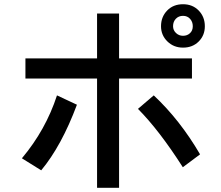

<svg xmlns="http://www.w3.org/2000/svg" viewBox="-20 -847 1040 903"><path d="M99.6 -477.5V-572.3H436.5V-783.2H540V-572.3H882.8V-477.5H540V36.1H436.5V-477.5ZM83 -102.5Q195.3 -236.3 248 -398.4L341.8 -354.5Q269.5 -161.1 173.8 -45.9ZM628.9 -335 703.1 -398.4Q826.2 -283.2 920.9 -121.1L839.8 -60.5Q729.5 -233.4 628.9 -335ZM793.9 -723.6Q793.9 -705.1 807.6 -691.9Q821.3 -678.7 840.8 -678.7Q860.4 -678.7 873.5 -690.9Q886.7 -703.1 886.7 -723.6Q886.7 -744.1 874 -758.3Q861.3 -772.5 840.8 -772.5Q820.3 -772.5 807.1 -758.8Q793.9 -745.1 793.9 -723.6ZM737.3 -723.6Q737.3 -767.6 766.1 -797.4Q794.9 -827.1 840.8 -827.1Q885.7 -827.1 914.6 -797.4Q943.4 -767.6 943.4 -723.6Q943.4 -680.7 914.6 -651.9Q885.7 -623 840.8 -623Q796.9 -623 767.1 -652.3Q737.3 -681.6 737.3 -723.6Z"/></svg>

Font: Gothic A1 SemiBold
Style: Regular
Weight: 600
Version: Version 2.50